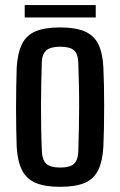

<svg xmlns="http://www.w3.org/2000/svg" viewBox="-20 -714 464 742"><path d="M212.5 8Q153 8 117.2 -7.5Q81.5 -23 64.5 -57.5Q47.5 -92 44.5 -147.5Q43.5 -175.5 42.8 -214Q42 -252.5 42 -295.2Q42 -338 42.8 -379Q43.5 -420 44.5 -452.5Q48 -509 64.8 -543.2Q81.5 -577.5 117.2 -592.8Q153 -608 212.5 -608Q273 -608 308.5 -592.2Q344 -576.5 360.5 -542.2Q377 -508 379.5 -452.5Q381 -422 381.8 -383.2Q382.5 -344.5 382.5 -302.8Q382.5 -261 381.8 -220.8Q381 -180.5 379.5 -147.5Q376.5 -92 360 -57.5Q343.5 -23 308 -7.5Q272.5 8 212.5 8ZM212.5 -66.5Q251 -66.5 266 -81Q281 -95.5 282.5 -125.5Q284 -171 284.8 -214Q285.5 -257 285.8 -299.8Q286 -342.5 285 -386Q284 -429.5 282.5 -475Q281 -506 265.5 -519.8Q250 -533.5 212.5 -533.5Q175 -533.5 158.8 -519Q142.5 -504.5 141.5 -473.5Q140.5 -436 139.5 -394Q138.5 -352 138.5 -307.2Q138.5 -262.5 139.2 -217Q140 -171.5 142 -126.5Q143.5 -95 159.2 -80.8Q175 -66.5 212.5 -66.5ZM75.5 -694.5H350V-646.5H75.5Z"/></svg>

Font: Big Shoulders Text Thin SemiBold
Style: Regular
Weight: 600
Version: Version 2.002